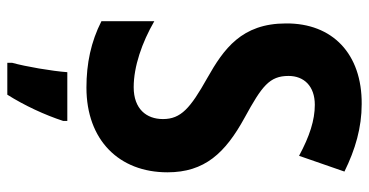

<svg xmlns="http://www.w3.org/2000/svg" viewBox="-256 -508 985 512"><g transform="rotate(90 236.0 -251.5)"><path d="M439 -206C439 -305 388 -360 293 -412C209 -458 182 -478 182 -529C182 -570 209 -599 259 -599C300 -599 343 -585 395 -557L437 -678C378 -707 320 -724 257 -724C123 -725 41 -646 42 -522C42 -404 110 -356 188 -312C268 -267 297 -242 297 -194C297 -150 270 -116 212 -116C157 -116 93 -138 36 -171V-30C91 -2 149 10 213 10C353 10 439 -77 439 -206ZM302 72V61H172C169 102 157 172 147 208V221H232C261 175 286 121 302 72Z"/></g></svg>

Font: Noto Sans Arabic UI Cn
Style: Bold
Weight: 700
Width: 3
Designer: Monotype Design Team, Nadine Chahine and Nizar Qandah
Foundry: Monotype Imaging Inc.
Version: Version 2.010